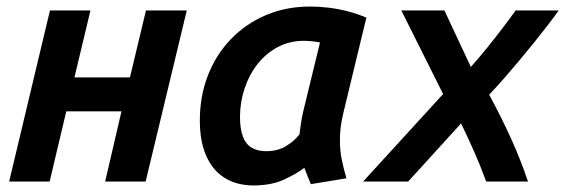

<svg xmlns="http://www.w3.org/2000/svg" viewBox="-20 -556 1731 588"><path d="M8 0 133 -524H257L208 -319H378L427 -524H552L426 0H302L352 -215H183L132 0Z M754 12Q702 11 666 -12.5Q630 -36 611 -80Q592 -124 592 -187Q592 -261 616.5 -324.5Q641 -388 686.5 -435.5Q732 -483 794 -509.5Q856 -536 930 -536Q957 -536 986 -532.5Q1015 -529 1044.5 -521.5Q1074 -514 1102 -502L1031 -208Q1026 -187 1023.5 -167Q1021 -147 1021 -126Q1021 -96 1026.5 -68Q1032 -40 1041 -10L932 8Q928 -1 921.5 -17.5Q915 -34 912 -42Q890 -25 851 -6.5Q812 12 754 12ZM795 -93Q830 -93 855 -108Q880 -123 897 -144Q899 -161 901.5 -177Q904 -193 908 -212L960 -426Q950 -428 936 -429.5Q922 -431 911 -431Q866 -431 830 -411.5Q794 -392 768.5 -359.5Q743 -327 729 -285Q715 -243 715 -198Q715 -161 724 -137.5Q733 -114 751 -103.5Q769 -93 795 -93Z M1092 0 1337 -268 1209 -524H1341L1422 -351Q1448 -380 1472.5 -410.5Q1497 -441 1519.5 -470.5Q1542 -500 1559 -524H1691Q1677 -504 1658 -479.5Q1639 -455 1617 -427.5Q1595 -400 1571.5 -372Q1548 -344 1524.5 -317Q1501 -290 1478 -266Q1516 -196 1545 -132Q1574 -68 1597 0H1469Q1451 -49 1431 -94Q1411 -139 1392 -178L1230 0Z"/></svg>

Font: Ubuntu Sans Mono SemiBold
Style: Italic
Weight: 600
Italic angle: -13.5°
Monospace: yes
Designer: Dalton Maag Ltd
Foundry: Dalton Maag Ltd
Version: Version 1.006